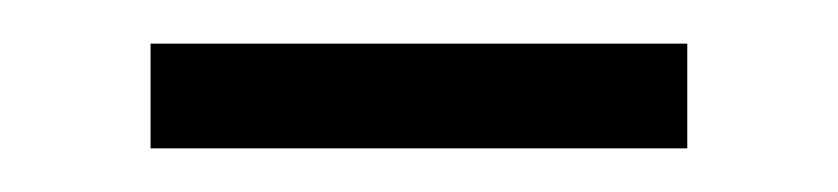

<svg xmlns="http://www.w3.org/2000/svg" viewBox="-20 -334 384 88"><path d="M49 -266V-314H295V-266Z"/></svg>

Font: Literata 72pt Light
Style: Regular
Weight: 300
Designer: Latin by Veronika Burian and Jose Scaglione. Greek by Irene Vlachou. Cyrillic by Vera Evstafieva.
Foundry: TypeTogether
Version: Version 3.002